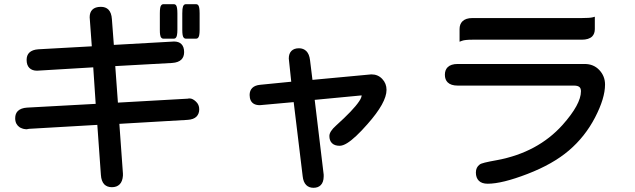

<svg xmlns="http://www.w3.org/2000/svg" viewBox="-20 -813 3040 919"><path d="M745.1 -749Q745.1 -765.6 746.8 -775.4Q748.5 -785.2 752.7 -789.1Q756.8 -793 761.7 -793H812.5Q817.4 -793 821.8 -789.1Q829.1 -781.2 829.1 -749V-670.9Q829.1 -654.8 827.1 -645Q824.7 -632.3 817.4 -628.9Q814.9 -627.9 812.5 -627.9H761.7Q756.8 -627.9 753.4 -631.1Q750 -634.3 748.8 -637.5Q747.6 -640.6 746.3 -647.7Q745.1 -654.8 745.1 -670.9ZM852.5 -749Q852.5 -763.7 853.3 -768.8Q854 -773.9 854.5 -775.4Q856 -785.2 860.1 -789.1Q864.3 -793 869.1 -793H918.9Q923.8 -793 928.2 -789.1Q935.5 -781.2 935.5 -749V-670.9Q935.5 -654.8 933.6 -645Q931.2 -632.3 923.8 -628.9Q921.4 -627.9 918.9 -627.9H869.1Q864.3 -627.9 860.1 -631.8Q856 -635.7 854.2 -645.3Q852.5 -654.8 852.5 -670.9ZM568.4 17.6V27.8Q566.4 55.7 552.7 69.3Q539.1 83 515.6 83Q493.2 83 479.5 69.8Q464.8 54.7 462.9 23.9Q454.6 -95.7 445.8 -215.3L117.7 -196.3L116.2 -195.8Q110.4 -194.3 107.4 -194.3Q104.5 -194.3 103 -194.6Q101.6 -194.8 99.6 -195.1Q97.7 -195.3 95.5 -195.6Q93.3 -195.8 91.3 -196.5Q89.4 -197.3 87.4 -197.8Q78.6 -200.7 73.7 -204.1Q68.8 -207.5 65.4 -211.2Q62 -214.8 58.6 -220.7Q52.7 -231.9 52.7 -247.1Q52.7 -269 65.4 -281.7Q80.1 -295.9 108.9 -297.9L438 -315.9L426.3 -490.7L157.2 -474.6Q133.8 -474.6 120.6 -487.8Q107.4 -501 107.4 -526.4Q107.4 -548.3 120.1 -561Q134.8 -575.2 163.6 -577.1L419.4 -591.3L409.2 -730.5Q409.2 -753.9 421.9 -766.6Q435.5 -780.3 462.9 -780.3Q485.4 -780.3 499 -767.1Q513.7 -752 515.6 -721.2Q520 -659.7 524.9 -598.1Q811 -614.3 813 -614.3Q835.9 -614.3 848.1 -602.1Q861.3 -588.9 861.3 -563.5Q861.3 -541 848.1 -527.8Q833.5 -513.7 804.2 -511.7L531.7 -496.6L544.4 -321.8L880.4 -340.8L882.8 -341.8H887.7Q901.9 -341.8 917.5 -327.1Q933.6 -312.5 933.6 -290Q933.6 -268.1 920.2 -254.6Q906.7 -241.2 878.4 -239.3L551.3 -220.2Z M1223.6 -309.6Q1191.4 -309.6 1180.2 -332Q1174.8 -343.3 1174.8 -358.4Q1174.8 -379.4 1187.5 -392.1Q1200.2 -404.8 1225.6 -407.2L1374 -421.9L1362.3 -532.7V-533.2Q1362.3 -556.6 1375 -569.3Q1387.7 -582 1411.1 -582Q1432.6 -582 1446.5 -568.1Q1460.4 -554.2 1463.9 -525.4L1475.6 -430.7L1757.3 -457H1757.8Q1789.1 -457 1809.6 -435.1Q1830.1 -413.6 1830.1 -382.8Q1830.1 -321.8 1738.8 -218.8Q1679.7 -151.4 1641.6 -127.9Q1621.1 -115.2 1605.5 -115.2Q1581.5 -115.2 1568.8 -127.9Q1556.6 -140.1 1556.6 -162.1Q1556.6 -183.6 1588.4 -211.9Q1671.4 -286.6 1698.7 -327.6Q1705.1 -336.9 1708 -344.2Q1710.9 -351.6 1710.9 -355.5Q1710.9 -356 1710.9 -356.4Q1710.9 -356.4 1486.3 -335L1529.3 22.9V32.2Q1528.8 59.6 1515.1 73.2Q1502.4 85.9 1480.5 85.9Q1459 85.9 1445.8 72.8Q1431.6 58.6 1428.7 30.3Q1407.2 -147 1385.7 -324.2L1224.1 -309.6Z M2764.6 -726.6Q2801.8 -726.6 2816.4 -730L2827.1 -732.9V-673.8Q2827.1 -651.9 2814.5 -638.7Q2798.3 -623 2764.6 -623H2241.2Q2205.6 -623 2191.4 -617.7L2179.7 -613.3V-673.8Q2179.7 -697.3 2193.4 -710.9Q2209 -726.6 2241.2 -726.6ZM2122.6 -491.2Q2138.2 -506.8 2170.9 -506.8H2778.3Q2821.3 -506.8 2848.6 -477.8Q2876 -448.7 2876 -408.2Q2876 -342.8 2828.1 -250.5Q2780.3 -158.7 2703.4 -93Q2626.5 -27.3 2504.9 19.5Q2383.3 66.4 2314.5 66.4Q2286.1 66.4 2272 52.2Q2257.8 38.1 2257.8 12.7Q2257.8 -12.2 2275.9 -25.4Q2280.8 -29.8 2300.3 -34.7Q2319.8 -39.6 2360.8 -46.9Q2554.2 -83.5 2672.4 -214.8Q2760.7 -314 2760.7 -376Q2760.7 -389.2 2754.4 -395.5Q2746.6 -403.3 2727.5 -403.3H2170.9Q2138.2 -403.3 2122.6 -418.9Q2109.4 -432.1 2109.4 -455.1Q2109.4 -478 2122.6 -491.2Z"/></svg>

Font: YuPearl-SemiBold
Style: SemiBold
Weight: 600
Designer: Max Yao
Foundry: Max-Everyday
Version: Version 1.011; ttfautohint (v1.8.3)